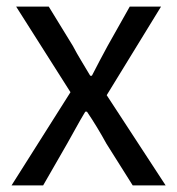

<svg xmlns="http://www.w3.org/2000/svg" viewBox="-20 -563 538 583"><path d="M15 0H111L184 -127C203 -160 220 -193 239 -224H244C265 -193 285 -160 303 -127L383 0H483L304 -274L469 -543H374L307 -424C290 -393 275 -364 259 -333H254C236 -364 217 -393 201 -424L128 -543H29L194 -283Z"/></svg>

Font: Source Han Sans KR
Style: Regular
Weight: 400
Designer: Ryoko NISHIZUKA 西塚涼子 (kana, bopomofo & ideographs); Paul D. Hunt (Latin, Greek & Cyrillic); Sandoll Communications 산돌커뮤니
Foundry: Adobe
Version: Version 2.004;hotconv 1.0.118;makeotfexe 2.5.65603